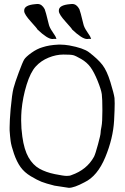

<svg xmlns="http://www.w3.org/2000/svg" viewBox="-20 -903 615 944"><path d="M425.8 -716.8Q425.8 -716.8 427.9 -715.2Q427.9 -710.4 419.5 -712Q419.5 -712 415.3 -712L410 -711.2Q409 -711.2 407.9 -711.2Q383.8 -711.2 334.5 -758.1Q334.5 -761.2 302.4 -796.5Q270.4 -831.8 269.4 -847.7Q269.4 -847.7 269.4 -851.7Q269.4 -877.9 324 -882.6L333.4 -883.4Q334.5 -883.4 335.5 -883.4Q356.5 -883.4 370.2 -858Q374.4 -849.3 390.1 -784.2Q393.3 -768.4 409.5 -745Q425.8 -721.6 425.8 -716.8ZM255.4 -716.8Q255.4 -716.8 257.5 -715.2Q257.5 -710.4 249.1 -712Q249.1 -712 244.9 -712L239.6 -711.2Q238.6 -711.2 237.5 -711.2Q213.4 -711.2 164.1 -758.1Q164.1 -761.2 132 -796.5Q100 -831.8 99 -847.7Q99 -847.7 99 -851.7Q99 -877.9 153.6 -882.6L163 -883.4Q164.1 -883.4 165.1 -883.4Q186.1 -883.4 199.7 -858Q203.9 -849.3 219.7 -784.2Q222.8 -768.4 239.1 -745Q255.4 -721.6 255.4 -716.8ZM266.6 -683.6Q272.5 -683.6 278.3 -683.6Q296.9 -683.6 320.3 -679.7Q389.6 -667 417 -646.5Q461.9 -612.3 483.9 -583.5Q505.9 -554.7 522.9 -499Q540 -443.4 543 -420.9Q543.9 -412.1 543.9 -394.5Q543.9 -365.2 541 -310.5Q536.1 -222.7 497.6 -129.9Q459 -37.1 395.5 -6.8Q344.7 20.5 318.4 20.5L248 9.8Q205.1 -1 184.1 -9.3Q163.1 -17.6 131.3 -36.6Q99.6 -55.7 81.1 -81.5Q62.5 -107.4 48.8 -147Q35.2 -186.5 32.2 -210Q29.3 -232.4 27.3 -261.7Q27.3 -261.7 27.3 -277.3Q27.3 -307.6 32.2 -366.2Q39.1 -441.4 46.4 -469.2Q53.7 -497.1 72.3 -546.9Q90.8 -596.7 98.6 -609.9Q106.4 -623 134.3 -643.1Q162.1 -663.1 189.5 -670.9Q221.7 -681.6 266.6 -683.6ZM85.9 -360.4Q84 -335.9 84 -311.5Q84 -271.5 89.8 -231.4Q98.6 -167 120.1 -129.4Q141.6 -91.8 173.8 -73.7Q206.1 -55.7 249.5 -46.9Q293 -38.1 308.1 -38.1Q323.2 -38.1 331.1 -42Q407.2 -68.4 442.4 -132.8Q449.2 -146.5 461.9 -193.4Q474.6 -240.2 474.6 -250Q474.6 -259.8 479 -280.8Q483.4 -301.8 483.4 -359.9Q483.4 -418 480.5 -439.9Q477.5 -461.9 460 -505.4Q442.4 -548.8 424.8 -572.8Q407.2 -596.7 379.4 -612.8Q351.6 -628.9 339.8 -631.8Q328.1 -634.8 292 -634.8Q255.9 -634.8 218.8 -619.6Q181.6 -604.5 155.8 -576.2Q129.9 -547.9 110.8 -486.3Q91.8 -424.8 85.9 -360.4Z"/></svg>

Font: Drukaatie burti
Style: Light
Weight: 300
Version: Version 0.14